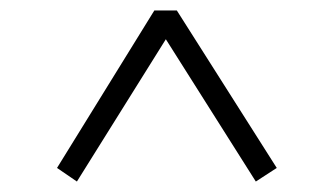

<svg xmlns="http://www.w3.org/2000/svg" viewBox="-20 -569 633 367"><path d="M89 -248 127 -222 297 -494 469 -222 509 -248 318 -549H275Z"/></svg>

Font: Noto Serif CJK JP SemiBold
Style: Regular
Weight: 600
Designer: Ryoko NISHIZUKA 西塚涼子 (kana & ideographs); Frank Grießhammer (Latin, Greek & Cyrillic); Wenlong ZHANG 张文龙 (bopomofo); San
Foundry: Adobe
Version: Version 2.001;hotconv 1.1.0;makeotfexe 2.6.0